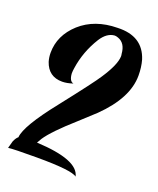

<svg xmlns="http://www.w3.org/2000/svg" viewBox="-114 -636 598 726"><g transform="rotate(20 185.0 -273.5)"><path d="M370 -422Q370 -332 274 -238Q254 -219 213 -182Q132 -110 107 -72Q101 -62 96 -53Q264 -45 277 18Q256 0 115 0Q21 0 0 3Q0 3 8 -26Q15 -42 23 -48Q26 -94 123 -216Q222 -342 241 -372Q282 -434 283 -468Q283 -474 282 -477Q279 -520 248 -531Q240 -534 234 -534Q203 -532 180 -496Q142 -435 132 -366Q130 -354 130 -344Q132 -313 149 -310Q125 -302 106 -302Q51 -302 33 -355Q28 -372 28 -390Q28 -460 85 -512Q143 -564 234 -565Q335 -569 362 -484Q370 -456 370 -422Z"/></g></svg>

Font: Sagha
Style: Regular
Weight: 400
Designer: MUHAMMAD YONI
Version: Version 001.000